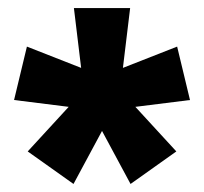

<svg xmlns="http://www.w3.org/2000/svg" viewBox="-20 -783 508 478"><path d="M304 -763H164L182 -614L47 -667L15 -534L151 -517L49 -406L163 -325L234 -457L305 -325L419 -406L317 -517L453 -534L421 -667L286 -614Z"/></svg>

Font: Noto Sans Bengali ExtraCondensed ExtraBold
Style: Regular
Weight: 800
Width: 2
Designer: Joana Ranito - Universal Thirst; Jelle Bosma - Monotype Design Team
Foundry: Universal Thirst ehf.
Version: Version 3.000